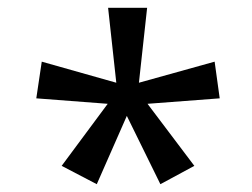

<svg xmlns="http://www.w3.org/2000/svg" viewBox="-20 -765 647 492"><path d="M138 -340 256 -499 73 -513 87 -607 278 -553 257 -745H357L336 -553L530 -607L543 -513L358 -499L478 -340L391 -293L305 -468L228 -293Z"/></svg>

Font: hindi25
Style: Book
Weight: 400
Designer: Jelle Bosma - Monotype Design Team
Foundry: Monotype Imaging Inc.
Version: Version 2.003